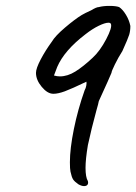

<svg xmlns="http://www.w3.org/2000/svg" viewBox="-20 -405 462 651"><path d="M219 177Q217 168 217 145Q217 99 230.5 32.5Q244 -34 267 -99Q271 -106 272.5 -114.5Q274 -123 273 -128Q223 -104 200 -95.5Q177 -87 161 -87Q141 -87 121.5 -110.5Q102 -134 102 -158Q102 -173 118 -203.5Q134 -234 156 -264Q167 -283 200.5 -311.5Q234 -340 257 -354Q267 -360 289 -370Q307 -381 315 -381Q330 -385 351 -385Q373 -385 384 -381Q396 -373 407 -355Q418 -337 422 -317Q422 -300 418 -287Q414 -274 395 -232Q381 -210 369.5 -186.5Q358 -163 358 -158Q353 -145 315 -62Q314 -55 307 -31Q290 31 278 87Q270 135 270 164Q270 196 278 209Q280 217 276.5 221.5Q273 226 265 226Q257 226 246 220Q233 211 228 203.5Q223 196 219 177ZM183 -146Q209 -146 235.5 -162.5Q262 -179 294 -209Q319 -232 340 -272Q361 -312 356 -324Q354 -328 348 -328Q336 -328 314.5 -317.5Q293 -307 270 -289Q198 -234 174 -178L163 -149Q173 -146 183 -146Z"/></svg>

Font: Caveat
Style: Regular
Weight: 400
Designer: Pablo Impallari
Foundry: Pablo Impallari
Version: Version 1.500; ttfautohint (v1.6)